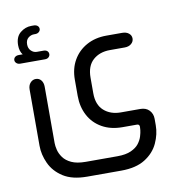

<svg xmlns="http://www.w3.org/2000/svg" viewBox="-75 -544 738 789"><g transform="rotate(-10 294.0 -150.0)"><path d="M52 -366Q40 -381 40 -406Q40 -441 61 -458Q82 -475 107 -475H117Q127 -475 133 -470Q139 -465 139 -457Q139 -450 133 -444.5Q127 -439 117 -439H112Q99 -439 88 -430Q77 -421 77 -403Q77 -386 87.5 -376Q98 -366 111 -366H139Q149 -366 154.5 -361Q160 -356 160 -348Q160 -341 154.5 -335.5Q149 -330 139 -330H36Q26 -330 20 -335.5Q14 -341 14 -348Q14 -356 20 -361Q26 -366 36 -366ZM368 175H226Q164 175 126.5 151Q89 127 72 90Q55 53 55 16V-219Q55 -236 64.5 -246.5Q74 -257 87 -257Q101 -257 109.5 -246.5Q118 -236 118 -219V16Q118 28 122 44.5Q126 61 137.5 77Q149 93 171.5 103.5Q194 114 231 114H363Q398 114 420 104Q442 94 453 79.5Q464 65 468.5 50Q473 35 474 25L475 11Q475 0 464 0H404Q355 0 319 -20.5Q283 -41 264 -77Q245 -113 245 -158V-226Q245 -272 265 -307Q285 -342 321 -362Q357 -382 404 -382H470Q487 -382 497.5 -373.5Q508 -365 508 -352Q508 -339 497.5 -330Q487 -321 470 -321H408Q365 -321 337.5 -296.5Q310 -272 310 -223V-158Q310 -110 337.5 -85.5Q365 -61 408 -61H489Q513 -61 526.5 -46.5Q540 -32 540 -11V16Q540 53 523 90Q506 127 468 151Q430 175 368 175Z"/></g></svg>

Font: Beiruti
Style: Regular
Weight: 400
Designer: Arlette Boutros
Foundry: Boutros
Version: Version 1.41